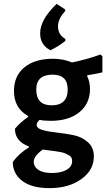

<svg xmlns="http://www.w3.org/2000/svg" viewBox="-20 -775 548 990"><path d="M240 -516Q187 -543 187 -603Q187 -674 272 -755L315 -727L317 -719Q279 -678 279 -639Q279 -596 317 -574V-564Q279 -534 240 -516ZM253 -472Q307 -472 351 -453Q426 -468 498 -494L508 -485V-402Q481 -395 431 -387L429 -383Q444 -353 444 -316Q444 -241 389.5 -196.5Q335 -152 242 -152Q206 -152 184 -157Q169 -143 169 -131Q169 -113 199.5 -104.5Q230 -96 273 -91.5Q316 -87 359.5 -78Q403 -69 433.5 -41.5Q464 -14 464 31Q464 102 399.5 148.5Q335 195 235 195Q144 195 95 158Q46 121 46 60Q77 17 129 -15V-20Q57 -46 57 -111Q84 -144 125 -172V-177Q52 -217 52 -306Q52 -384 106 -428Q160 -472 253 -472ZM251 -390Q167 -390 167 -313Q167 -232 246 -232Q329 -232 329 -314Q329 -390 251 -390ZM154 59Q154 85 178 101Q202 117 248 117Q295 117 323.5 100.5Q352 84 352 55Q352 45 348 37.5Q344 30 334.5 25Q325 20 316.5 16Q308 12 291.5 9Q275 6 264 4.5Q253 3 232.5 0.5Q212 -2 201 -4Q154 29 154 59Z"/></svg>

Font: Alegreya Sans SC
Style: Bold
Weight: 700
Designer: Juan Pablo del Peral
Foundry: Huerta Tipografica
Version: Version 2.007